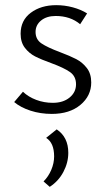

<svg xmlns="http://www.w3.org/2000/svg" viewBox="-20 -438 416 745"><path d="M35 -42 69 -82Q90 -62 120.5 -50.5Q151 -39 185 -39Q225 -39 250 -59.5Q275 -80 275 -111Q275 -142 251.5 -158.5Q228 -175 179 -193Q140 -207 116.5 -219Q93 -231 76.5 -252.5Q60 -274 60 -307Q60 -359 99.5 -388.5Q139 -418 198 -418Q231 -418 262.5 -409.5Q294 -401 318 -386L291 -344Q253 -376 196 -376Q161 -376 139.5 -358.5Q118 -341 118 -314Q118 -285 141 -269.5Q164 -254 212 -236Q252 -221 276 -208.5Q300 -196 317 -174Q334 -152 334 -118Q334 -66 292 -31Q250 4 181 4Q137 4 98.5 -8.5Q60 -21 35 -42ZM149 266Q168 247 179 221Q190 195 190 169Q190 116 159 97L200 64Q245 94 245 155Q245 193 226 229Q207 265 173 287Z"/></svg>

Font: Ysabeau Infant Semilight
Style: Regular
Weight: 300
Designer: Christian Thalmann (Catharsis Fonts)
Version: Version 0.003